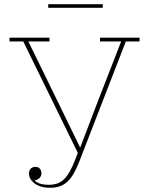

<svg xmlns="http://www.w3.org/2000/svg" viewBox="-20 -876 697 908"><path d="M218 12Q192 12 173 6Q154 0 141.5 -10Q129 -20 123 -31.5Q117 -43 117 -55Q117 -71 126 -79Q135 -87 147 -87Q161 -87 168.5 -78Q176 -69 176 -57Q176 -45 168.5 -36Q161 -27 145 -23V-21Q167 -2 210 -2Q232 -2 250 -8Q268 -14 282.5 -28Q297 -42 310 -65Q323 -88 336 -122L348 -153L90 -680H25V-698H214V-680H114L251 -400L358 -180H360L444 -400L553 -680H453V-698H640V-680H575L355 -112Q342 -79 328.5 -55.5Q315 -32 299 -17Q283 -2 263 5Q243 12 218 12ZM208 -856H466V-839H208Z"/></svg>

Font: IBM Plex Serif Thin
Style: Regular
Weight: 100
Designer: Mike Abbink, Paul van der Laan, Pieter van Rosmalen
Foundry: Bold Monday
Version: Version 3.001